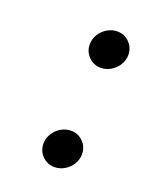

<svg xmlns="http://www.w3.org/2000/svg" viewBox="-76 -467 329 417"><g transform="rotate(20 89.0 -259.0)"><path d="M78.9 -374.4Q78.9 -386.7 85.4 -397.4Q91.9 -408.1 102.8 -414.6Q113.7 -421.1 125.9 -421.1Q142.6 -421.1 154.1 -409.4Q165.6 -397.8 165.6 -381.1Q165.6 -368.9 159.1 -358.1Q152.6 -347.4 141.7 -340.9Q130.7 -334.4 118.5 -334.4Q101.9 -334.4 90.4 -346.1Q78.9 -357.8 78.9 -374.4ZM58.1 -137.4Q58.1 -149.6 64.6 -160.4Q71.1 -171.1 82 -177.6Q93 -184.1 105.2 -184.1Q121.9 -184.1 133.3 -172.4Q144.8 -160.7 144.8 -144.1Q144.8 -131.9 138.3 -121.1Q131.9 -110.4 120.9 -103.9Q110 -97.4 97.8 -97.4Q81.1 -97.4 69.6 -109.1Q58.1 -120.7 58.1 -137.4Z"/></g></svg>

Font: 26F Galaxy Sans
Style: Bold Italic
Weight: 700
Italic angle: -5°
Designer: C₂₉H₂₅N₃O₅
Version: Version 1.200